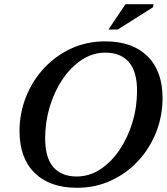

<svg xmlns="http://www.w3.org/2000/svg" viewBox="-20 -878 790 910"><path d="M750.5 -413.5Q750.5 -328.5 720.2 -251.8Q690 -175 635.2 -115.8Q580.5 -56.5 506.2 -22.2Q432 12 345 12Q216 12 144.2 -58.5Q72.5 -129 72.5 -256.5Q72.5 -341.5 103 -418.2Q133.5 -495 188.2 -554.2Q243 -613.5 317 -647.8Q391 -682 478.5 -682Q607.5 -682 679 -611.5Q750.5 -541 750.5 -413.5ZM194 -222.5Q194 -130.5 232.8 -86Q271.5 -41.5 343.5 -41.5Q403 -41.5 455 -75.2Q507 -109 546.2 -167Q585.5 -225 607.5 -297.5Q629.5 -370 629.5 -447.5Q629.5 -539.5 590.5 -584Q551.5 -628.5 479.5 -628.5Q420 -628.5 368.2 -594.8Q316.5 -561 277.2 -503.2Q238 -445.5 216 -372.8Q194 -300 194 -222.5ZM494 -738 574.5 -858H707.5L705 -843.5L538 -738Z"/></svg>

Font: Newsreader 16pt SemiBold
Style: Italic
Weight: 600
Italic angle: -17°
Designer: Hugues Gentile
Foundry: Production Type
Version: Version 1.003; ttfautohint (v1.8.3)